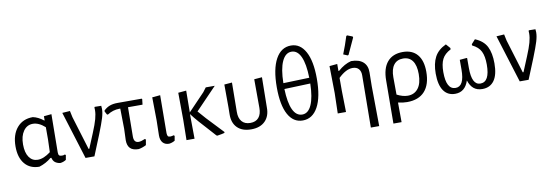

<svg xmlns="http://www.w3.org/2000/svg" viewBox="-62 -1167 5207 1809"><g transform="rotate(-10 2541.5 -262.0)"><path d="M492 -59 484 -14Q458 3 427 6Q396 1 378 -13.5Q360 -28 353 -57H344Q295 -15 228 6Q139 6 89 -54Q39 -114 39 -220Q39 -333 95 -399Q151 -465 247 -465Q297 -455 348 -415L352 -416V-455L425 -462L421 -98Q421 -76 428.5 -68Q436 -60 456 -60Q476 -60 484 -66ZM348 -112 352 -233V-350Q293 -403 236 -403Q180 -403 146 -355Q112 -307 112 -227Q112 -148 142.5 -104.5Q173 -61 225 -61Q282 -61 348 -112Z M903 -428Q903 -391 888 -341.5Q873 -292 834 -194L755 0H670L528 -456L602 -461L615 -400L713 -79H720L778 -219Q810 -296 823 -343.5Q836 -391 836 -428Q836 -445 835 -454L839 -459L901 -458Q903 -438 903 -428Z M1147 -401 1144 -120Q1144 -62 1190 -62Q1213 -62 1252 -79L1260 -72L1251 -20Q1217 -2 1179 5Q1123 5 1097.5 -21Q1072 -47 1072 -98L1076 -208L1073 -401H1065Q1003 -401 949 -366L940 -368L923 -400L924 -409Q951 -435 982.5 -446.5Q1014 -458 1056 -458H1288L1292 -453L1286 -401Z M1388 -88 1391 -231 1388 -453 1465 -460 1462 -97Q1463 -76 1469 -68Q1475 -60 1491 -60Q1506 -60 1525 -66L1533 -59L1525 -14Q1498 2 1469 5Q1431 5 1409.5 -19Q1388 -43 1388 -88Z M1952 -66 2001 -14 2000 -5Q1981 1 1930 9L1921 5L1859 -64Q1820 -106 1779.5 -152Q1739 -198 1711 -236V-201L1713 0H1636L1639 -194L1637 -453L1714 -460L1712 -252L1870 -417L1901 -458H1987L1785 -248Q1836 -186 1952 -66Z M2078 -171 2079 -236 2078 -454 2152 -460 2149 -180Q2148 -121 2176 -88Q2204 -55 2257 -55Q2310 -55 2337.5 -87.5Q2365 -120 2365 -180L2364 -454L2439 -460L2435 -171Q2436 -89 2388.5 -41.5Q2341 6 2255 6Q2169 6 2122.5 -41Q2076 -88 2078 -171Z M2946 -358Q2946 -182 2894 -87Q2842 8 2748 8Q2658 8 2609 -82Q2560 -172 2560 -341Q2560 -517 2612.5 -612Q2665 -707 2759 -707Q2847 -707 2896.5 -616.5Q2946 -526 2946 -358ZM2628 -370 2877 -378Q2874 -511 2842.5 -580Q2811 -649 2754 -649Q2696 -649 2663 -577Q2630 -505 2628 -370ZM2877 -323 2628 -314Q2632 -183 2663.5 -115.5Q2695 -48 2753 -48Q2810 -48 2842 -119Q2874 -190 2877 -323Z M3372 -311Q3373 -352 3353 -375Q3333 -398 3294 -398Q3231 -398 3158 -327V-201L3162 0H3083L3088 -194L3084 -453L3159 -460V-393H3165Q3227 -448 3292 -464Q3367 -464 3406.5 -429Q3446 -394 3445 -329L3443 -199L3447 185H3367ZM3298 -709 3347 -690 3350 -680Q3325 -624 3279 -526L3271 -522L3230 -539Q3262 -618 3289 -705Z M3973 -243Q3973 -121 3915 -56.5Q3857 8 3746 8Q3704 8 3660 -3L3661 185H3583L3586 -226Q3586 -342 3637.5 -403Q3689 -464 3786 -464Q3876 -464 3924.5 -407Q3973 -350 3973 -243ZM3899 -234Q3899 -317 3868 -360Q3837 -403 3778 -403Q3720 -403 3689 -362.5Q3658 -322 3658 -245L3659 -79Q3715 -50 3763 -50Q3826 -50 3862.5 -97Q3899 -144 3899 -234Z M4619 -209Q4619 -100 4579.5 -45Q4540 10 4466 10Q4416 10 4384 -16Q4352 -42 4335 -95Q4301 10 4206 10Q4134 10 4095.5 -45.5Q4057 -101 4057 -209Q4057 -305 4090 -367Q4123 -429 4199 -464L4235 -423V-410Q4176 -380 4153 -334Q4130 -288 4130 -211Q4130 -44 4219 -44Q4303 -44 4303 -205V-298L4370 -304L4374 -302V-207Q4374 -44 4456 -44Q4546 -44 4546 -210Q4546 -290 4523 -336.5Q4500 -383 4441 -411L4440 -423L4477 -464Q4557 -431 4588 -369Q4619 -307 4619 -209Z M5057 -428Q5057 -391 5042 -341.5Q5027 -292 4988 -194L4909 0H4824L4682 -456L4756 -461L4769 -400L4867 -79H4874L4932 -219Q4964 -296 4977 -343.5Q4990 -391 4990 -428Q4990 -445 4989 -454L4993 -459L5055 -458Q5057 -438 5057 -428Z"/></g></svg>

Font: Alegreya Sans
Style: Regular
Weight: 400
Designer: Juan Pablo del Peral
Foundry: Huerta Tipografica
Version: Version 2.008; ttfautohint (v1.6)